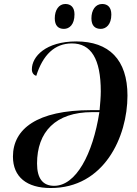

<svg xmlns="http://www.w3.org/2000/svg" viewBox="-20 -934 688 964"><path d="M486 -789C512 -789 539 -810 539 -861C539 -898 520 -914 493 -914C459 -914 439 -883 439 -842C439 -805 457 -789 486 -789ZM301 -789C328 -789 354 -810 354 -862C354 -898 335 -914 308 -914C275 -914 255 -883 255 -842C255 -805 273 -789 301 -789ZM234 10C502 11 620 -246 620 -454C620 -635 527 -726 363 -726C210 -726 140 -650 140 -586C140 -567 150 -557 162 -553C195 -658 254 -716 341 -716C437 -716 486 -639 486 -475C486 -450 483 -410 480 -381H438C165 -381 45 -286 45 -148C45 -45 115 10 234 10ZM252 -1C195 -1 166 -38 166 -113C166 -271 258 -371 443 -371H479C446 -159 361 -1 252 -1Z"/></svg>

Font: Noto Serif Display SemiCondensed SemiBold
Style: Italic
Weight: 600
Width: 4
Italic angle: -12°
Designer: Monotype Design Team
Foundry: Monotype Imaging Inc.
Version: Version 2.009